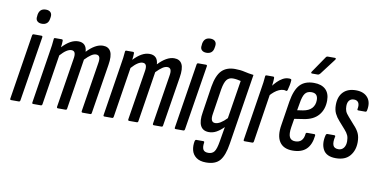

<svg xmlns="http://www.w3.org/2000/svg" viewBox="-81 -931 2697 1364"><g transform="rotate(10 1267.0 -249.5)"><path d="M23 0Q13 0 15 -10L89 -478Q91 -488 99 -488H155Q159 -488 161.5 -485.5Q164 -483 163 -478L88 -10Q86 0 78 0ZM143 -572Q121 -572 109 -584Q97 -596 101 -618L102 -630Q106 -653 119 -664.5Q132 -676 155 -676Q177 -676 188.5 -664Q200 -652 197 -630L195 -618Q192 -595 178.5 -583.5Q165 -572 143 -572Z M182 0Q172 0 174 -10L230 -366Q237 -407 240.5 -434Q244 -461 245 -478Q245 -488 254 -488H302Q310 -488 310 -478Q310 -468 309 -455.5Q308 -443 306 -431Q335 -462 363.5 -478Q392 -494 421 -494Q450 -494 466 -478Q482 -462 484 -430Q513 -461 542 -477.5Q571 -494 599 -494Q639 -494 655 -463Q671 -432 660 -366L603 -10Q602 0 593 0H538Q529 0 530 -10L586 -362Q592 -394 586 -409Q580 -424 561 -424Q545 -424 526 -411.5Q507 -399 482 -373L425 -10Q424 0 415 0H360Q351 0 352 -10L408 -362Q414 -394 408 -409Q402 -424 383 -424Q367 -424 347.5 -411.5Q328 -399 304 -372L247 -10Q245 0 237 0Z M696 0Q686 0 688 -10L744 -366Q751 -407 754.5 -434Q758 -461 759 -478Q759 -488 768 -488H816Q824 -488 824 -478Q824 -468 823 -455.5Q822 -443 820 -431Q849 -462 877.5 -478Q906 -494 935 -494Q964 -494 980 -478Q996 -462 998 -430Q1027 -461 1056 -477.5Q1085 -494 1113 -494Q1153 -494 1169 -463Q1185 -432 1174 -366L1117 -10Q1116 0 1107 0H1052Q1043 0 1044 -10L1100 -362Q1106 -394 1100 -409Q1094 -424 1075 -424Q1059 -424 1040 -411.5Q1021 -399 996 -373L939 -10Q938 0 929 0H874Q865 0 866 -10L922 -362Q928 -394 922 -409Q916 -424 897 -424Q881 -424 861.5 -411.5Q842 -399 818 -372L761 -10Q759 0 751 0Z M1210 0Q1200 0 1202 -10L1276 -478Q1278 -488 1286 -488H1342Q1346 -488 1348.5 -485.5Q1351 -483 1350 -478L1275 -10Q1273 0 1265 0ZM1330 -572Q1308 -572 1296 -584Q1284 -596 1288 -618L1289 -630Q1293 -653 1306 -664.5Q1319 -676 1342 -676Q1364 -676 1375.5 -664Q1387 -652 1384 -630L1382 -618Q1379 -595 1365.5 -583.5Q1352 -572 1330 -572Z M1551 -494Q1590 -494 1621 -486.5Q1652 -479 1687 -475L1606 36Q1593 121 1561.5 158.5Q1530 196 1462 196Q1417 196 1391 176.5Q1365 157 1357.5 126Q1350 95 1357 60Q1360 50 1367 50H1417Q1427 50 1425 60Q1420 92 1429 109Q1438 126 1466 126Q1495 126 1509.5 106.5Q1524 87 1533 32L1551 -75Q1524 -48 1498.5 -34Q1473 -20 1445 -20Q1401 -20 1384 -53.5Q1367 -87 1378 -151L1407 -341Q1421 -424 1455.5 -459Q1490 -494 1551 -494ZM1478 -91Q1513 -91 1561 -141L1605 -417Q1592 -420 1578 -422.5Q1564 -425 1548 -425Q1520 -425 1504 -405.5Q1488 -386 1479 -335L1451 -154Q1440 -91 1478 -91Z M1707 0Q1697 0 1699 -10L1755 -366Q1762 -407 1765.5 -434Q1769 -461 1770 -478Q1770 -488 1779 -488H1827Q1835 -488 1835 -478Q1835 -458 1831.5 -431Q1828 -404 1826 -388L1829 -378L1772 -10Q1770 0 1762 0ZM1819 -347 1826 -417Q1840 -436 1857.5 -453.5Q1875 -471 1895.5 -482.5Q1916 -494 1938 -494Q1942 -494 1946 -494Q1950 -494 1954 -492Q1958 -491 1958 -484Q1957 -466 1953.5 -448Q1950 -430 1945 -412Q1941 -402 1934 -404Q1930 -406 1926.5 -406.5Q1923 -407 1916 -407Q1901 -407 1884 -399.5Q1867 -392 1850.5 -378.5Q1834 -365 1819 -347Z M2053 6Q1987 6 1958.5 -37Q1930 -80 1944 -161L1971 -333Q1985 -418 2020 -456Q2055 -494 2121 -494Q2175 -494 2204.5 -466.5Q2234 -439 2234 -387Q2234 -322 2198 -280Q2162 -238 2091 -228L2026 -218L2016 -157Q2008 -107 2019 -84.5Q2030 -62 2060 -62Q2089 -62 2105 -78.5Q2121 -95 2124 -127Q2125 -136 2134 -136H2185Q2194 -136 2193 -126Q2186 -60 2151.5 -27Q2117 6 2053 6ZM2036 -282 2077 -288Q2119 -295 2140 -318Q2161 -341 2161 -377Q2161 -426 2115 -426Q2084 -426 2068.5 -405.5Q2053 -385 2045 -333ZM2095 -557Q2090 -557 2088.5 -560.5Q2087 -564 2090 -569L2170 -686Q2175 -695 2185 -695H2235Q2241 -695 2242.5 -692Q2244 -689 2241 -683L2153 -567Q2145 -557 2136 -557Z M2365 6Q2297 6 2273.5 -37Q2250 -80 2266 -143Q2269 -153 2278 -153H2326Q2331 -153 2333.5 -150Q2336 -147 2334 -143Q2325 -102 2333.5 -81Q2342 -60 2372 -60Q2396 -60 2410 -78Q2424 -96 2424 -126Q2424 -151 2416.5 -168.5Q2409 -186 2391 -206L2346 -257Q2325 -280 2312.5 -305.5Q2300 -331 2300 -367Q2300 -427 2332.5 -460.5Q2365 -494 2424 -494Q2481 -494 2509.5 -459.5Q2538 -425 2525 -365Q2523 -356 2516 -356H2465Q2455 -356 2457 -365Q2463 -395 2453.5 -411Q2444 -427 2421 -427Q2399 -427 2387 -412.5Q2375 -398 2375 -372Q2375 -351 2381 -335.5Q2387 -320 2406 -299L2449 -250Q2475 -223 2487 -197Q2499 -171 2499 -133Q2499 -73 2465.5 -33.5Q2432 6 2365 6Z"/></g></svg>

Font: Sofia Sans Extra Condensed Medium
Style: Italic
Weight: 500
Italic angle: -9°
Version: Version 4.100